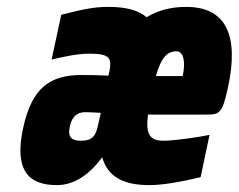

<svg xmlns="http://www.w3.org/2000/svg" viewBox="-20 -529 694 558"><path d="M295 -509C250 -509 218 -501 158 -486L130 -356C173 -366 207 -373 241 -373C301 -373 306 -359 297 -317L295 -309C258 -311 230 -311 217 -311C122 -311 72 -271 47 -156C21 -35 62 9 145 9C186 9 232 -11 277 -72C293 -15 339 9 414 9C452 9 504 0 563 -14L589 -137C561 -131 488 -120 455 -120C415 -120 403 -139 410 -196H579C619 -196 626 -199 643 -277C674 -422 640 -509 521 -509C477 -509 439 -499 406 -479C383 -499 347 -509 295 -509ZM183 -162C189 -188 202 -203 228 -203C238 -203 257 -202 273 -201L266 -170C259 -136 251 -120 215 -120C184 -120 177 -134 183 -162ZM433 -308C448 -359 464 -380 493 -380C513 -380 520 -351 511 -308Z"/></svg>

Font: LT Wave Mono Black
Style: Italic
Weight: 900
Designer: Daniel Lyons
Version: Version 2.5 (Glyphs App)